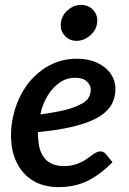

<svg xmlns="http://www.w3.org/2000/svg" viewBox="-20 -758 528 785"><path d="M220 7Q159 7 115.5 -19Q72 -45 48.5 -93Q25 -141 25 -204Q25 -224 27 -243.5Q29 -263 34 -283Q42 -321 58.5 -356Q75 -391 98 -421Q110 -435 123.5 -448Q137 -461 152 -472Q182 -494 218 -506Q254 -518 295 -518Q342 -518 378 -501Q414 -484 433 -456Q452 -428 452 -395Q452 -362 438 -334Q424 -306 389 -283Q365 -268 330 -255.5Q295 -243 247 -233.5Q199 -224 135 -218Q135 -212 135 -204Q135 -196 136 -195Q138 -138 164.5 -108.5Q191 -79 242 -79Q272 -79 296.5 -88.5Q321 -98 337 -110Q346 -116 355 -123Q364 -130 373 -134.5Q382 -139 391 -139Q403 -139 412 -129L440 -95Q390 -44 338 -18.5Q286 7 220 7ZM145 -290Q187 -296 220 -302.5Q253 -309 275.5 -317Q298 -325 314 -334Q335 -345 343 -360Q351 -375 351 -391Q351 -410 335 -425Q319 -440 288 -440Q252 -440 223.5 -420Q195 -400 174.5 -366.5Q154 -333 145 -290ZM293 -591Q263 -591 244 -613Q225 -635 229 -664Q232 -695 257 -716.5Q282 -738 311 -738Q342 -738 361.5 -716.5Q381 -695 377 -664Q374 -635 348.5 -613Q323 -591 293 -591Z"/></svg>

Font: Aleo SemiBold
Style: Italic
Weight: 600
Italic angle: -7°
Designer: Alessio Laiso
Foundry: Alessio Laiso
Version: Version 2.001;gftools[0.9.29]